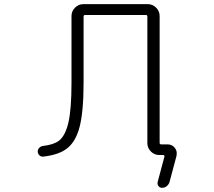

<svg xmlns="http://www.w3.org/2000/svg" viewBox="-20 -774 1040 932"><path d="M754.9 -80.1Q754.9 -73.2 762.7 -73.2H793.9Q815.4 -73.2 829.1 -55.7Q837.9 -43.9 837.9 -30.3Q837.9 -23.4 836.9 -17.6L802.7 110.4Q798.8 122.1 789.1 129.9Q779.3 137.7 766.6 137.7Q755.9 137.7 749.5 129.4Q743.2 121.1 745.1 110.4L778.3 -14.6Q779.3 -16.6 777.3 -19Q775.4 -21.5 772.5 -21.5H752.9Q729.5 -21.5 712.4 -38.6Q695.3 -55.7 695.3 -79.1V-693.4Q695.3 -701.2 688.5 -701.2H393.6Q385.7 -701.2 385.7 -693.4V-374Q385.7 -231.4 366.2 -157.2Q346.7 -83 301.8 -50.8Q263.7 -22.5 190.4 -13.7Q179.7 -12.7 171.9 -19.5Q163.1 -27.3 163.1 -39.1Q163.1 -47.9 169.9 -55.7Q176.8 -63.5 187.5 -65.4Q239.3 -71.3 264.6 -89.8Q295.9 -112.3 311.5 -176.8Q327.1 -241.2 327.1 -374V-696.3Q327.1 -719.7 344.2 -736.8Q361.3 -753.9 384.8 -753.9H697.3Q720.7 -753.9 737.8 -736.8Q754.9 -719.7 754.9 -696.3Z"/></svg>

Font: Rounded-X Mgen+ 2m light
Style: Regular
Weight: 200
Designer: [Source Han Sans]
Ryoko NISHIZUKA  (kana & ideographs); Paul D. Hunt (Latin, Greek & Cyrillic); Wenlong ZHANG  (bopomofo
Version: Version 1.059.20150602